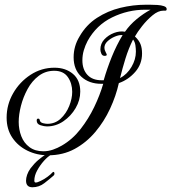

<svg xmlns="http://www.w3.org/2000/svg" viewBox="-20 -606 724 811"><path d="M183 50Q136 50 96 30.5Q56 11 32 -24.5Q8 -60 8 -109Q8 -164 35.5 -212Q63 -260 109 -290Q155 -320 210 -320Q257 -320 288 -294Q319 -268 319 -219Q319 -183 299.5 -149.5Q280 -116 248 -94Q216 -72 178 -72Q167 -72 151 -77Q135 -82 135 -97Q135 -105 141 -105Q146 -105 147 -101.5Q148 -98 149 -95Q152 -88 162.5 -85.5Q173 -83 180 -83Q213 -83 236.5 -105Q260 -127 272.5 -158.5Q285 -190 285 -218Q285 -254 266.5 -280.5Q248 -307 209 -307Q172 -307 143.5 -285.5Q115 -264 96.5 -230Q78 -196 68.5 -159Q59 -122 59 -91Q59 -59 70 -30.5Q81 -2 104.5 15.5Q128 33 163 33Q184 33 204 26Q224 19 241 9Q286 -17 320 -60.5Q354 -104 378 -154Q402 -204 416 -252H408Q356 -252 323.5 -282Q291 -312 291 -364Q291 -411 316 -452Q344 -501 389.5 -530.5Q435 -560 488.5 -573Q542 -586 595 -586Q600 -586 614.5 -586Q629 -586 645 -585Q661 -584 672.5 -580Q684 -576 684 -568Q684 -561 679 -561Q674 -561 670 -561Q648 -561 624 -541Q600 -521 580 -495.5Q560 -470 550 -452Q567 -436 573.5 -419.5Q580 -403 580 -380Q580 -335 551 -302Q522 -269 482 -255Q470 -201 445 -147Q420 -93 382.5 -48.5Q345 -4 295.5 23Q246 50 183 50ZM409 -267H418Q432 -316 452 -365.5Q472 -415 498 -458H493Q480 -458 463 -450.5Q446 -443 433.5 -431Q421 -419 421 -404Q421 -396 426 -386.5Q431 -377 431 -375Q431 -370 422 -370Q412 -370 408 -379.5Q404 -389 404 -397Q404 -422 421 -440Q438 -458 462 -467Q486 -476 508 -472Q528 -501 557 -525Q586 -549 616 -565H593Q520 -565 453.5 -532.5Q387 -500 350 -433Q340 -414 334 -393.5Q328 -373 328 -351Q328 -313 349 -290Q370 -267 409 -267ZM487 -276Q517 -292 535.5 -323.5Q554 -355 554 -388Q554 -400 552 -414.5Q550 -429 542 -439Q523 -401 510 -359Q497 -317 487 -276ZM117 185Q90 185 90 157Q90 146 94.5 132.5Q99 119 109 105Q125 84 141.5 70Q158 56 177 44Q184 40 193 40Q205 40 197 47Q182 55 165.5 73.5Q149 92 137 114Q125 136 125 157Q125 165 131 165Q138 165 152 158Q167 151 181 140.5Q195 130 202 122Q204 120 205 120Q210 120 210 128Q210 133 206 136Q190 150 167.5 167.5Q145 185 117 185Z"/></svg>

Font: Gwendolyn
Style: Bold
Weight: 700
Designer: Robert E. Leuschke
Foundry: Robert E. Leuschke
Version: Version 1.010; ttfautohint (v1.8.3)